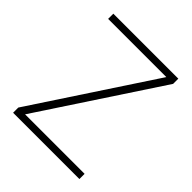

<svg xmlns="http://www.w3.org/2000/svg" viewBox="-190 -815 940 940"><g transform="rotate(45 280.0 -345.0)"><path d="M98 -36 505 -654V-690H55V-654H458L51 -36V0H510V-36Z"/></g></svg>

Font: Exo 2 Extra Light
Style: Regular
Weight: 250
Designer: Natanael Gama
Version: Version 1.001;PS 001.001;hotconv 1.0.88;makeotf.lib2.5.64775